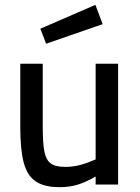

<svg xmlns="http://www.w3.org/2000/svg" viewBox="-20 -764 578 795"><path d="M64 0ZM64 -239V-500H157V-239Q157 -170 164 -135.5Q171 -101 190.5 -87Q210 -73 250 -73Q283 -73 312.5 -81Q342 -89 376 -104V-500H469V0H376V-33Q334 -9 300.5 1Q267 11 227 11Q162 11 127 -13.5Q92 -38 78 -91.5Q64 -145 64 -239ZM147 -645 375 -744 405 -664 171 -583Z"/></svg>

Font: sheba-seeBold
Style: Regular
Weight: 600
Designer: Mohamed Galeb, the designers
Foundry: Kief Type Foundry
Version: Version 2.010; ttfautohint (v1.5.33-1714) -l 8 -r 50 -G 200 